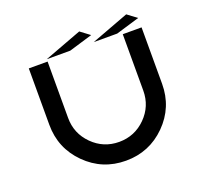

<svg xmlns="http://www.w3.org/2000/svg" viewBox="-142 -1030 1285 1200"><g transform="rotate(-20 500.0 -429.5)"><path d="M125 -375V-750H250V-375Q250 -271.5 323.2 -198.2Q396.5 -125 500 -125Q603.5 -125 676.8 -198.2Q750 -271.5 750 -375V-750H875V-375Q875 -218.8 765.6 -109.4Q656.2 0 500 0Q343.8 0 234.4 -109.4Q125 -218.8 125 -375ZM562.5 -765.6 812.5 -859.4 875 -812.5 718.8 -765.6ZM250 -765.6 500 -859.4 562.5 -812.5 406.2 -765.6Z"/></g></svg>

Font: Xanmono
Style: Regular
Weight: 400
Designer: GGBotNet
Foundry: GGBotNet
Version: 1.00